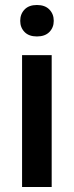

<svg xmlns="http://www.w3.org/2000/svg" viewBox="-20 -749 295 769"><path d="M187 0H68.4V-528.3H187ZM61 -665.5Q61 -692.9 78.4 -710.9Q95.7 -729 127.9 -729Q160.2 -729 177.7 -710.9Q195.3 -692.9 195.3 -665.5Q195.3 -638.7 177.7 -620.8Q160.2 -603 127.9 -603Q95.7 -603 78.4 -620.8Q61 -638.7 61 -665.5Z"/></svg>

Font: Vazir Medium UI
Style: Medium-UI
Weight: 500
Designer: Saber Rastikerdar
Foundry: Saber Rastikerdar
Version: Version 30.0.0